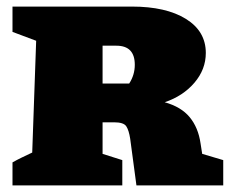

<svg xmlns="http://www.w3.org/2000/svg" viewBox="-20 -564 699 584"><path d="M595 -96 659 -77V0H395L376 -142Q372 -168 364 -180Q356 -192 327 -192H292V-96L352 -77V0H18V-70Q32 -78 45.5 -84.5Q59 -91 78 -100L90 -440L18 -467V-544H381Q485 -544 545.5 -506.5Q606 -469 606 -403Q606 -353 571.5 -312.5Q537 -272 481 -253Q531 -239 557 -207.5Q583 -176 590 -128ZM334 -425H292V-310H373Q390 -336 390 -367Q390 -425 334 -425Z"/></svg>

Font: Piazzolla SC Black
Style: Regular
Weight: 900
Designer: Juan Pablo del Peral
Foundry: Huerta Tipografica
Version: Version 1.330